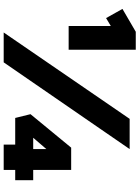

<svg xmlns="http://www.w3.org/2000/svg" viewBox="126 -900 774 1067"><g transform="rotate(90 513.5 -367.0)"><path d="M125 -361V-660L148 -609L81 -569L30 -660L157 -734H257V-361H191Q177 -361 161 -361Q145 -361 125 -361ZM161 0 641 -700H809L327 0ZM909 -164H982V-64H909ZM717 -130 701 -164H866L809 -122V-282L838 -271ZM925 0H784V-102L843 -64H636L615 -149L801 -375H925Z"/></g></svg>

Font: Lexend Mega ExtraBold
Style: Regular
Weight: 800
Designer: Bonnie Shaver-Troup, Thomas Jockin
Foundry: Lexend
Version: Version 1.007